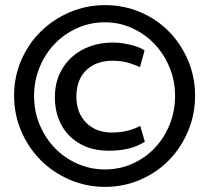

<svg xmlns="http://www.w3.org/2000/svg" viewBox="-20 -763 817 749"><path d="M35 -390Q35 -464 63 -528.5Q91 -593 139.5 -640.5Q188 -688 252.5 -715.5Q317 -743 390 -743Q463 -743 527.5 -715.5Q592 -688 639 -640Q686 -592 713.5 -527.5Q741 -463 741 -390Q741 -316 713.5 -251Q686 -186 639 -138Q592 -90 527.5 -62Q463 -34 390 -34Q316 -34 251.5 -62Q187 -90 139 -138Q91 -186 63 -251Q35 -316 35 -390ZM113 -389Q113 -327 135.5 -274.5Q158 -222 196 -183.5Q234 -145 284 -123.5Q334 -102 389 -102Q447 -102 497 -124.5Q547 -147 584 -186Q621 -225 642 -277.5Q663 -330 663 -389Q663 -448 641.5 -500Q620 -552 583 -591Q546 -630 496 -653Q446 -676 389 -676Q332 -676 281.5 -653.5Q231 -631 193.5 -592Q156 -553 134.5 -500.5Q113 -448 113 -389ZM545 -210Q515 -191 480 -183Q445 -175 404 -175Q354 -175 315 -191Q276 -207 249 -235Q222 -263 208 -301Q194 -339 194 -383Q194 -433 211.5 -472.5Q229 -512 260 -540Q291 -568 332 -582.5Q373 -597 420 -597Q440 -597 459.5 -594Q479 -591 496 -586.5Q513 -582 525.5 -576.5Q538 -571 544 -566L526 -501Q515 -507 486 -516.5Q457 -526 419 -526Q355 -526 316.5 -489Q278 -452 278 -386Q278 -323 316 -284.5Q354 -246 416 -246Q450 -246 479 -253.5Q508 -261 527 -272Z"/></svg>

Font: r_Neptun CAT
Style: Regular
Weight: 400
Foundry: Peter Wiegel, CAT-Fonts
Version: Version 1.000;June 8, 2024;FontCreator 14.0.0.2814 32-bit